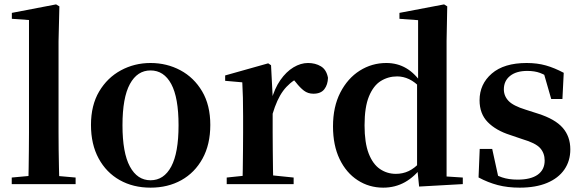

<svg xmlns="http://www.w3.org/2000/svg" viewBox="-20 -839 2655 875"><path d="M33.5 0V-29.9L145.2 -40.2H208L324.6 -29.9V0ZM109.1 0Q110.1 -35.1 110.6 -75.2Q111.1 -115.3 111.6 -156.4Q112.1 -197.6 112.1 -234.8V-747.8L34 -753.3V-780.3L235.6 -819L250.6 -810L246.8 -650.9V-234.8Q246.8 -197.6 247.3 -156.4Q247.8 -115.3 248.7 -75.2Q249.6 -35.1 250.6 0Z M666 16.2Q586.7 16.2 525.5 -18.3Q464.3 -52.8 429.5 -117Q394.6 -181.2 394.6 -269.8Q394.6 -359.1 431.8 -422Q469 -484.9 530.9 -518.4Q592.8 -551.9 666 -551.9Q740.1 -551.9 802.1 -518.8Q864 -485.6 901.2 -422.7Q938.4 -359.8 938.4 -269.8Q938.4 -180.5 903 -116.3Q867.6 -52 806.4 -17.9Q745.2 16.2 666 16.2ZM666 -17.5Q727 -17.5 760.4 -80.1Q793.7 -142.6 793.7 -268.1Q793.7 -394.2 760.4 -456.1Q727 -518 666 -518Q605.7 -518 572 -456.1Q538.2 -394.2 538.2 -268.1Q538.2 -142.6 572 -80.1Q605.7 -17.5 666 -17.5Z M1013.2 0V-29.9L1121.3 -41.2H1207.8L1318.2 -29.9V0ZM1084.2 0Q1085.9 -25.5 1086.4 -67.4Q1086.9 -109.4 1087.4 -154.8Q1087.9 -200.3 1087.9 -234.8V-310.2Q1087.9 -360.7 1087 -394.1Q1086.2 -427.5 1084.2 -463.8L1006.1 -470.7V-495.2L1202.2 -550.4L1215.2 -541.7L1222.6 -398.7V-397.7V-234.8Q1222.6 -200.3 1223.1 -154.8Q1223.6 -109.4 1224.1 -67.4Q1224.6 -25.5 1225.6 0ZM1222.4 -320.2 1189.3 -380.9H1216.4Q1231 -435.6 1257.6 -473.9Q1284.3 -512.2 1317.4 -532.1Q1350.5 -551.9 1383.6 -551.9Q1417.2 -551.9 1442.4 -536.8Q1467.7 -521.7 1474.7 -484.5Q1473.9 -453.2 1458.2 -432.6Q1442.4 -411.9 1408.2 -411.9Q1383.5 -411.9 1365.2 -425.8Q1347 -439.6 1327.8 -464.4L1304.8 -490.9L1341.4 -485.1Q1298.5 -463.1 1270.2 -424.7Q1241.9 -386.2 1222.4 -320.2Z M1726.5 16.2Q1662 16.2 1609.9 -17.7Q1557.7 -51.5 1527.6 -114.2Q1497.6 -176.8 1497.6 -263.1Q1497.6 -352.4 1530.9 -417.2Q1564.2 -482 1619.4 -517Q1674.7 -551.9 1740.5 -551.9Q1790.9 -551.9 1831.4 -528.1Q1871.8 -504.4 1905.8 -453.6H1915.1L1898.3 -436.8Q1870.9 -465.9 1844.3 -478.3Q1817.7 -490.8 1789.9 -490.8Q1749.2 -490.8 1715.5 -469.9Q1681.9 -449.1 1661.6 -400.1Q1641.4 -351.2 1641.4 -267.7Q1641.4 -188.6 1660.1 -139.8Q1678.9 -91.1 1711.4 -68.9Q1743.9 -46.7 1784.3 -46.7Q1815.5 -46.7 1842.5 -59.4Q1869.5 -72.1 1895.8 -100.9L1914.6 -80.8H1904.1Q1870.8 -34.5 1826 -9.1Q1781.1 16.2 1726.5 16.2ZM1890 11.2 1880.7 -81.1V-83.3V-457.2L1885.4 -468.4V-747.1L1800.4 -753.3V-780.3L2003.9 -819L2018.2 -810L2015.2 -652.7V-34.7L2089.1 -29.9V0Z M2348.3 16.2Q2293.6 16.2 2248.7 4.5Q2203.8 -7.2 2160.9 -30.3L2166.2 -160.4H2223.1L2253.6 -20.6L2205.6 -26V-62Q2237.7 -41.1 2267.9 -30.7Q2298.2 -20.4 2338.8 -20.4Q2399.1 -20.4 2430.7 -43Q2462.2 -65.7 2462.2 -107.2Q2462.2 -140.9 2441.7 -164Q2421.1 -187.1 2360.5 -204.9L2304.7 -223.9Q2239.9 -244.5 2202.7 -282.6Q2165.5 -320.7 2165.5 -382Q2165.5 -455.6 2221.2 -503.8Q2276.9 -551.9 2380.2 -551.9Q2428.5 -551.9 2467.9 -540.7Q2507.2 -529.5 2549.1 -507.2L2543.1 -387.7H2492.1L2453.6 -521.5L2496 -507.8V-477Q2465.7 -497.5 2441.1 -506.7Q2416.5 -515.8 2382.8 -515.8Q2333 -515.8 2304.6 -493.1Q2276.2 -470.4 2276.2 -431.8Q2276.2 -401.6 2297.6 -379.1Q2318.9 -356.6 2375.8 -339.1L2431.9 -321.1Q2509.8 -296.3 2544.4 -256.6Q2579.1 -217 2579.1 -158.3Q2579.1 -105.4 2551.8 -66.1Q2524.4 -26.7 2473 -5.3Q2421.6 16.2 2348.3 16.2Z"/></svg>

Font: Noto Serif HK ExtraLight
Style: Regular
Weight: 200
Designer: Ryoko NISHIZUKA 西塚涼子 (kana & ideographs); Frank Grießhammer (Latin, Greek & Cyrillic); Wenlong ZHANG 张文龙 (bopomofo); San
Foundry: Adobe
Version: Version 2.002-H1;hotconv 1.1.0;makeotfexe 2.6.0